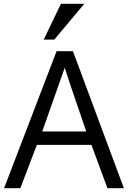

<svg xmlns="http://www.w3.org/2000/svg" viewBox="-20 -994 676 1014"><path d="M1.5 0ZM203.1 -299.8H435.5Q332.5 -599.1 321.8 -636.2ZM1.5 0 278.8 -723.6H365.2L634.3 0H547.4L462.9 -229H174.8L87.4 0ZM210.9 -784.7 301.8 -974.1H425.3L266.6 -784.7Z"/></svg>

Font: Oxygen
Style: Normal
Weight: 400
Designer: Vernon Adams
Foundry: Vernon Adams
Version: Version Release 0.2.2 webfont; ttfautohint (v0.8.52-bc40) -l